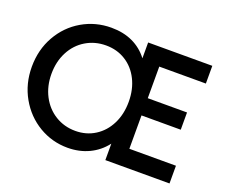

<svg xmlns="http://www.w3.org/2000/svg" viewBox="-119 -913 1298 1104"><g transform="rotate(20 529.5 -360.5)"><path d="M34.2 -360.4Q34.2 -464.8 81.8 -548.8Q129.4 -632.8 210.7 -680.2Q292 -727.5 388.7 -727.5Q462.4 -727.5 519.3 -700.9Q576.2 -674.3 615.2 -623V-719.7H1007.8V-611.3H722.7V-418H962.9V-312.5H722.7V-108.4H1007.8V0H615.2V-100.6Q575.2 -48.3 516.4 -20.3Q457.5 7.8 385.7 7.8Q291 7.8 210.4 -40Q129.9 -87.9 82 -172.4Q34.2 -256.8 34.2 -360.4ZM627 -360.4Q627 -436.5 597.2 -495.8Q567.4 -555.2 514.6 -588.1Q461.9 -621.1 394.5 -621.1Q326.7 -621.1 271.7 -588.1Q216.8 -555.2 185.5 -495.6Q154.3 -436 154.3 -360.4Q154.3 -285.6 185.5 -225.8Q216.8 -166 271.7 -132.3Q326.7 -98.6 394.5 -98.6Q461.9 -98.6 514.6 -132.1Q567.4 -165.5 597.2 -225.1Q627 -284.7 627 -360.4Z"/></g></svg>

Font: Reddit Sans Fudge SemiBold
Style: Regular
Weight: 600
Designer: Stephen Hutchings
Foundry: Reddit
Version: Version 1.011